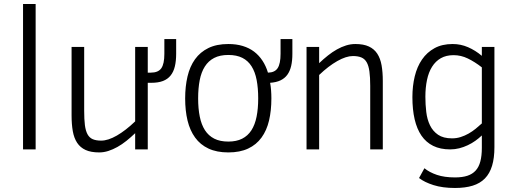

<svg xmlns="http://www.w3.org/2000/svg" viewBox="-20 -747 2581 960"><path d="M95.2 0V-727.1H158.2V0Z M655.8 0V-81.1Q634.3 -60.5 612.1 -42.7Q589.8 -24.9 567.1 -12.2Q544.4 0.5 521.7 7.8Q499 15.1 476.1 15.1Q434.6 15.1 408 2.9Q381.3 -9.3 365.7 -33Q350.1 -56.6 344 -91.1Q337.9 -125.5 337.9 -169.9V-512.2H400.9V-192.9Q400.9 -149.9 404.5 -121.3Q408.2 -92.8 417.7 -75.4Q427.2 -58.1 443.8 -51Q460.4 -43.9 485.8 -43.9Q520.5 -43.9 564.5 -69.3Q608.4 -94.7 655.8 -140.1V-512.2H718.8V-383.8H733.9Q771 -383.8 786.4 -405.5Q801.8 -427.2 801.8 -478V-551.8H860.8V-478Q860.8 -441.9 854.2 -414.8Q847.7 -387.7 833 -369.4Q818.4 -351.1 794.7 -342Q771 -333 736.8 -333H718.8V0Z M1336.9 -254.9Q1336.9 -193.8 1325.2 -144.3Q1313.5 -94.7 1287.6 -59.1Q1261.7 -23.4 1220.7 -4.2Q1179.7 15.1 1121.6 15.1Q1063.5 15.1 1022.5 -4.2Q981.4 -23.4 955.6 -59.1Q929.7 -94.7 917.7 -144.3Q905.8 -193.8 905.8 -254.9Q905.8 -314.5 917.5 -364.5Q929.2 -414.6 955.1 -450.7Q981 -486.8 1022 -506.8Q1063 -526.9 1121.6 -526.9Q1161.6 -526.9 1193.8 -517.1Q1226.1 -507.3 1250.5 -488.8Q1274.9 -470.2 1292.2 -443.8Q1309.6 -417.5 1319.8 -383.8Q1354 -384.3 1368.4 -406.5Q1382.8 -428.7 1382.8 -478V-551.8H1441.9V-478Q1441.9 -443.4 1435.8 -417.2Q1429.7 -391.1 1416.5 -373Q1403.3 -355 1382.1 -345Q1360.8 -335 1330.6 -333Q1334 -314.9 1335.4 -295.2Q1336.9 -275.4 1336.9 -254.9ZM1271 -254.9Q1271 -306.6 1263.2 -347.2Q1255.4 -387.7 1237.8 -415.5Q1220.2 -443.4 1191.7 -457.8Q1163.1 -472.2 1121.6 -472.2Q1079.6 -472.2 1050.8 -457.3Q1022 -442.4 1004.2 -414.3Q986.3 -386.2 978.5 -345.9Q970.7 -305.7 970.7 -254.9Q970.7 -204.1 978.8 -164.1Q986.8 -124 1004.6 -96.2Q1022.5 -68.4 1051.3 -53.7Q1080.1 -39.1 1121.6 -39.1Q1162.1 -39.1 1190.7 -53.5Q1219.2 -67.9 1237.1 -95.7Q1254.9 -123.5 1262.9 -163.6Q1271 -203.6 1271 -254.9Z M1831.1 0V-317.9Q1831.1 -360.8 1827.1 -389.6Q1823.2 -418.5 1813.5 -435.5Q1803.7 -452.6 1786.9 -459.7Q1770 -466.8 1744.6 -466.8Q1710.9 -466.8 1666.5 -441.7Q1622.1 -416.5 1575.7 -372.1V0H1512.7V-512.2H1575.7V-431.2Q1597.7 -452.1 1619.9 -469.7Q1642.1 -487.3 1664.8 -500Q1687.5 -512.7 1710.4 -519.8Q1733.4 -526.9 1756.8 -526.9Q1797.9 -526.9 1824.2 -514.6Q1850.6 -502.4 1866.2 -478.8Q1881.8 -455.1 1887.9 -420.7Q1894 -386.2 1894 -341.8V0Z M2452.1 -11.2Q2452.1 43 2440.4 81.8Q2428.7 120.6 2404.5 145.3Q2380.4 169.9 2343.3 181.4Q2306.2 192.9 2254.9 192.9Q2192.9 192.9 2147.5 178.5Q2102.1 164.1 2075.2 143.1L2102.1 94.2Q2127 114.7 2164.6 127.4Q2202.1 140.1 2254.9 140.1Q2291.5 140.1 2316.9 131.8Q2342.3 123.5 2358.4 105.7Q2374.5 87.9 2381.8 59.8Q2389.2 31.7 2389.2 -7.8V-69.8Q2374.5 -55.7 2356.7 -43Q2338.9 -30.3 2318.6 -20.8Q2298.3 -11.2 2276.4 -5.6Q2254.4 0 2231 0Q2181.6 0 2146 -17.6Q2110.4 -35.2 2087.4 -68.6Q2064.5 -102.1 2053.2 -150.6Q2042 -199.2 2042 -261.2Q2042 -316.9 2053.7 -365.2Q2065.4 -413.6 2090.1 -449.5Q2114.7 -485.4 2152.6 -506.1Q2190.4 -526.9 2243.2 -526.9Q2283.7 -526.9 2320.3 -511Q2356.9 -495.1 2389.2 -467.8V-512.2H2452.1ZM2389.2 -410.2Q2353.5 -438 2319.1 -454.6Q2284.7 -471.2 2248 -471.2Q2210.9 -471.2 2184.3 -456.1Q2157.7 -440.9 2140.4 -413.3Q2123 -385.7 2115 -347.4Q2106.9 -309.1 2106.9 -263.2Q2106.9 -224.6 2111.3 -187.3Q2115.7 -149.9 2129.9 -120.6Q2144 -91.3 2170.4 -73.2Q2196.8 -55.2 2240.2 -55.2Q2262.7 -55.2 2283.4 -61.8Q2304.2 -68.4 2323 -79.1Q2341.8 -89.8 2358.4 -103.3Q2375 -116.7 2389.2 -129.9Z"/></svg>

Font: Clear Sans Light
Style: Regular
Weight: 300
Foundry: Intel Corporation
Version: Version 1.00